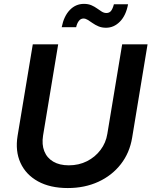

<svg xmlns="http://www.w3.org/2000/svg" viewBox="-20 -955 778 986"><path d="M328.1 10.7Q237.3 10.7 175 -23.7Q112.8 -58.1 85.2 -118.7Q57.6 -179.2 70.3 -257.3L148.4 -727.5H278.8L201.2 -259.3Q193.8 -212.9 207.5 -178.5Q221.2 -144 253.4 -125Q285.6 -106 333.5 -106Q384.8 -106 426.8 -127.2Q468.8 -148.4 496.3 -185.1Q523.9 -221.7 531.2 -267.6L607.4 -727.5H737.8L658.7 -248.5Q646 -170.4 600.6 -112.1Q555.2 -53.7 485.1 -21.5Q415 10.7 328.1 10.7ZM524.4 -812.5Q502.9 -812.5 486.1 -819.6Q469.2 -826.7 455.8 -836.2Q442.4 -845.7 430.9 -852.8Q419.4 -859.9 408.7 -859.9Q394 -859.9 384.5 -846.9Q375 -834 371.1 -815.4H296.9Q308.1 -872.1 338.4 -903.6Q368.7 -935.1 411.1 -935.1Q433.1 -935.1 449.5 -928Q465.8 -920.9 478.5 -911.6Q491.2 -902.3 502.7 -895.3Q514.2 -888.2 526.4 -888.2Q542 -888.2 550.5 -899.4Q559.1 -910.6 564.9 -933.1H637.7Q627 -875.5 595.9 -844Q564.9 -812.5 524.4 -812.5Z"/></svg>

Font: Inter SemiBold
Style: Italic
Weight: 600
Italic angle: -9.3988°
Designer: Rasmus Andersson
Foundry: rsms
Version: Version 4.001;git-66647c0bb